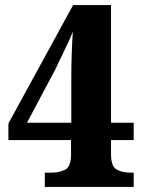

<svg xmlns="http://www.w3.org/2000/svg" viewBox="-20 -734 567 754"><path d="M156 0V-56H183Q214 -56 236.5 -68Q259 -80 259 -128V-184H13V-249L267 -714H416V-252H505V-184H416V-128Q416 -80 438.5 -68Q461 -56 492 -56H505V0ZM86 -252H260V-428Q260 -472 261.5 -518Q263 -564 266 -610Q259 -591 245.5 -562.5Q232 -534 218.5 -506Q205 -478 198 -463Z"/></svg>

Font: Noto Serif Thai SemiCondensed ExtraBold
Style: Regular
Weight: 800
Width: 4
Designer: Monotype Design Team
Foundry: Monotype Imaging Inc.
Version: Version 2.002; ttfautohint (v1.8.4.7-5d5b)